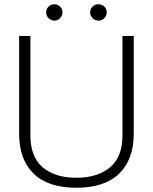

<svg xmlns="http://www.w3.org/2000/svg" viewBox="-20 -868 719 903"><path d="M197 -810Q197 -826 208.5 -837Q220 -848 236 -848Q251 -848 262.5 -837Q274 -826 274 -810Q274 -794 262.5 -782.5Q251 -771 236 -771Q220 -771 208.5 -782.5Q197 -794 197 -810ZM404 -810Q404 -826 415.5 -837Q427 -848 443 -848Q459 -848 470.5 -837Q482 -826 482 -810Q482 -794 470.5 -782.5Q459 -771 443 -771Q427 -771 415.5 -782.5Q404 -794 404 -810ZM70 -239V-699H123V-231Q123 -130 181 -81Q239 -32 339 -32Q439 -32 497.5 -81Q556 -130 556 -231V-699H609V-239Q609 -118 540.5 -51.5Q472 15 339 15Q206 15 138 -51.5Q70 -118 70 -239Z"/></svg>

Font: Prompt ExtraLight
Style: Regular
Weight: 275
Designer: Katatrad Team
Foundry: CadsonDemak
Version: Version 1.000